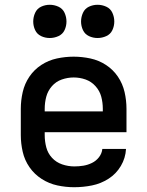

<svg xmlns="http://www.w3.org/2000/svg" viewBox="-20 -775 616 803"><path d="M290 8Q328 8 365 0.5Q402 -7 434 -27.5Q466 -48 485.5 -81Q505 -114 507 -152H408Q406 -133 394 -117.5Q382 -102 364.5 -93.5Q347 -85 328.5 -82Q310 -79 291 -79Q265 -79 240 -87.5Q215 -96 197.5 -115Q180 -134 173.5 -159Q167 -184 167 -210V-222H509V-320Q509 -355 501 -390Q493 -425 473 -454.5Q453 -484 423 -503.5Q393 -523 358 -530.5Q323 -538 288 -538Q253 -538 218 -530.5Q183 -523 153 -503.5Q123 -484 103 -454.5Q83 -425 75 -390Q67 -355 67 -320V-210Q67 -175 75 -140Q83 -105 103.5 -75.5Q124 -46 154.5 -26.5Q185 -7 220 0.5Q255 8 290 8ZM167 -309V-320Q167 -346 173.5 -370.5Q180 -395 197 -414.5Q214 -434 238.5 -442.5Q263 -451 288 -451Q314 -451 338 -442.5Q362 -434 379.5 -414.5Q397 -395 403.5 -370.5Q410 -346 410 -320V-309ZM388 -616Q407 -616 424.5 -624Q442 -632 450 -649Q458 -666 458 -685Q458 -704 450 -721.5Q442 -739 424.5 -747Q407 -755 388 -755Q369 -755 352 -747Q335 -739 327 -721.5Q319 -704 319 -685Q319 -666 327 -649Q335 -632 352 -624Q369 -616 388 -616ZM188 -616Q207 -616 224.5 -624Q242 -632 250 -649Q258 -666 258 -685Q258 -704 250 -721.5Q242 -739 224.5 -747Q207 -755 188 -755Q169 -755 152 -747Q135 -739 127 -721.5Q119 -704 119 -685Q119 -666 127 -649Q135 -632 152 -624Q169 -616 188 -616Z"/></svg>

Font: Iosevka Sparkle Medium
Style: Regular
Weight: 500
Designer: Belleve Invis
Foundry: Belleve Invis
Version: Version 4.5.0; ttfautohint (v1.8.3)